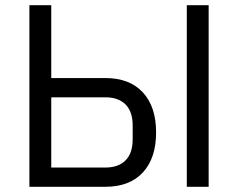

<svg xmlns="http://www.w3.org/2000/svg" viewBox="-20 -718 915 738"><path d="M93 0V-698H177V-418H385Q478 -418 529 -363Q580 -308 580 -209Q580 -110 529 -55Q478 0 385 0ZM177 -74H385Q435 -74 462.5 -101.5Q490 -129 490 -183V-235Q490 -289 462.5 -316.5Q435 -344 385 -344H177ZM698 0V-698H782V0Z"/></svg>

Font: Aneliza
Style: Regular
Weight: 400
Designer: Mike Abbink, Paul van der Laan, Pieter van Rosmalen
Foundry: Bold Monday
Version: Version 3.0